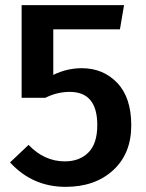

<svg xmlns="http://www.w3.org/2000/svg" viewBox="-20 -711 568 746"><path d="M235 15Q106 15 19 -80L91 -148Q152 -84 232 -84Q289 -84 323.5 -118.5Q358 -153 358 -225Q358 -354 251 -354Q202 -354 156 -331H64V-691H462L446 -597H187V-420Q240 -446 298 -446Q381 -446 435.5 -389Q490 -332 490 -224Q490 -114 419.5 -49.5Q349 15 235 15Z"/></svg>

Font: Trujillo Medium
Style: Regular
Weight: 500
Designer: Fira Sans original fonts by bBox Type GmbH, Carrois Corporate GbR, & Edenspiekermann AG / Changes by Cristiano Sobral
Foundry: Fira Sans original fonts by bBox Type GmbH, Carrois Corporate GbR, & Edenspiekermann AG / Changes by Cristiano Sobral
Version: Version 4.301;October 17, 2021;FontCreator 14.0.0.2814 64-bi